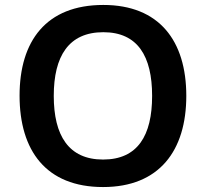

<svg xmlns="http://www.w3.org/2000/svg" viewBox="-20 -745 831 775"><path d="M732 -358C732 -580 623 -725 397 -725C166 -725 59 -579 59 -359C59 -137 166 10 396 10C623 10 732 -137 732 -358ZM197 -358C197 -518 257 -615 397 -615C536 -615 594 -518 594 -358C594 -198 536 -101 396 -101C257 -101 197 -198 197 -358Z"/></svg>

Font: Noto Sans Balinese SemiBold
Style: Regular
Weight: 600
Designer: Aditya Bayu, David Williams
Foundry: David Williams
Version: Version 2.005